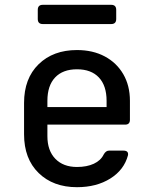

<svg xmlns="http://www.w3.org/2000/svg" viewBox="-20 -768 640 798"><path d="M300 10Q201 10 140.5 -49Q80 -108 80 -210V-340Q80 -442 140.5 -501Q201 -560 300 -560Q366 -560 415.5 -533.5Q465 -507 492.5 -459.5Q520 -412 520 -349V-270Q520 -250 500 -250H177V-202Q177 -142 210 -108Q243 -74 300 -74Q341 -74 370 -87.5Q399 -101 411 -126Q420 -142 433 -142H493Q515 -142 512 -123Q496 -62 438.5 -26Q381 10 300 10ZM177 -349V-323H423V-349Q423 -412 391 -446Q359 -480 300 -480Q241 -480 209 -446Q177 -412 177 -349ZM158 -668Q137 -668 137 -689V-727Q137 -748 158 -748H442Q463 -748 463 -727V-689Q463 -668 442 -668Z"/></svg>

Font: Pitagon Sans Mono Medium
Style: Regular
Weight: 500
Monospace: yes
Designer: Travis Tran
Foundry: Pitagon
Version: Version 1.001; ttfautohint (v1.8.4.7-5d5b);gftools[0.9.26]